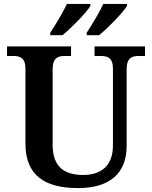

<svg xmlns="http://www.w3.org/2000/svg" viewBox="-20 -951 777 981"><path d="M423 -784V-771H486C531 -807 608 -886 629 -921V-931H508C487 -886 451 -827 423 -784ZM237 -784V-771H299C344 -807 421 -886 442 -921V-931H322C301 -886 265 -827 237 -784ZM379 10C548 10 627 -72 627 -205V-597C627 -656 655 -665 688 -665H721V-714H463V-665H495C529 -665 557 -656 557 -601V-207C557 -109 502 -57 404 -57C311 -57 249 -97 249 -210V-597C249 -656 277 -665 310 -665H343V-714H16V-665H49C81 -665 110 -656 110 -601V-217C110 -54 210 10 379 10Z"/></svg>

Font: Noto Serif Oriya SemiBold
Style: Regular
Weight: 600
Designer: David Williams
Foundry: Google LLC, David Williams
Version: Version 1.051